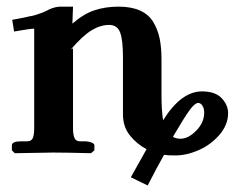

<svg xmlns="http://www.w3.org/2000/svg" viewBox="-20 -465 726 584"><path d="M583 -151.9Q572.8 -151.9 557.1 -130.6Q541.5 -109.4 505.9 -48.8Q516.1 -43 528.8 -43Q552.7 -43 576.9 -67.6Q601.1 -92.3 601.1 -122.1Q601.1 -135.3 595.7 -143.6Q590.3 -151.9 583 -151.9ZM354 -291Q354 -344.2 345.2 -366.7Q336.4 -389.2 312 -389.2Q285.6 -389.2 258.5 -372.8Q231.4 -356.4 195.8 -314.9L202.1 -317.9V-75.2Q202.1 -54.7 206.8 -44.9Q211.4 -35.2 223.1 -35.2H235.8Q248.5 -35.2 257.8 -31.7Q267.1 -28.3 267.1 -22.9V-7.8L256.8 1Q180.2 -1 142.1 -1L24.9 1L16.1 -7.8V-22.9Q16.1 -35.2 44.9 -35.2H63Q75.2 -35.2 79.6 -44.7Q84 -54.2 84 -75.2V-320.8V-377.9Q72.8 -377.9 22.9 -369.1L17.1 -404.8Q20 -405.3 30.5 -407.2Q41 -409.2 43.9 -409.7Q46.9 -410.2 55.7 -412.1L68.4 -415L79.1 -417Q86.4 -418.9 89.8 -419.9L99.6 -423.3Q106 -425.3 110.1 -427Q114.3 -428.7 119.4 -431.2Q124.5 -433.6 128.9 -436Q147.5 -444.8 165 -444.8H202.1L200.2 -393.1Q234.4 -422.9 267.6 -433.8Q300.8 -444.8 340.8 -444.8Q379.4 -444.8 406 -432.9Q432.6 -420.9 446.3 -397.9Q460 -375 465.6 -347.9Q471.2 -320.8 471.2 -284.2V-176.8Q471.2 -129.4 476.1 -99.1Q530.8 -187 594.2 -187Q634.8 -187 654.3 -166.3Q673.8 -145.5 673.8 -121.1Q673.8 -85.4 647.5 -54.9Q621.1 -24.4 584.2 -8.3Q547.4 7.8 513.2 7.8Q488.8 7.8 479 5.9Q460 39.1 429.2 99.1L377.9 74.2L425.8 -11.2Q396 -26.9 375 -53.2Q354 -79.6 354 -117.2Z"/></svg>

Font: Linux Libertine G
Style: Bold
Weight: 700
Designer: Philipp H. Poll
Foundry: Philipp H. Poll
Version: Version 5.0.3